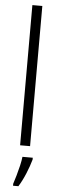

<svg xmlns="http://www.w3.org/2000/svg" viewBox="-64 -788 317 1037"><g transform="rotate(5 94.5 -269.5)"><path d="M122 0H68V-760H122ZM142 71Q132 107 115 148Q98 189 78 221H49V210Q55 192 63 164.5Q71 137 77.5 109Q84 81 86 61H142Z"/></g></svg>

Font: Noto Sans Khmer ExtraCondensed Light
Style: Regular
Weight: 300
Width: 2
Designer: Danh Hong and the Monotype Design Team
Foundry: Monotype Imaging Inc.
Version: Version 2.004; ttfautohint (v1.8.4.7-5d5b)